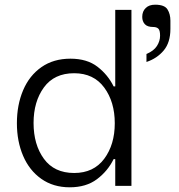

<svg xmlns="http://www.w3.org/2000/svg" viewBox="-20 -792 763 818"><path d="M52 -267Q52 -345 78.5 -407.5Q105 -470 156.5 -506Q208 -542 280 -542Q351 -542 395.5 -507.5Q440 -473 464 -424H471V-750H540V0H471V-114H464Q439 -63 393 -28.5Q347 6 277 6Q207 6 156 -30Q105 -66 78.5 -128Q52 -190 52 -267ZM123 -268Q123 -176 167 -115.5Q211 -55 296 -55Q379 -55 424 -115.5Q469 -176 469 -267Q469 -358 424 -419Q379 -480 296 -480Q211 -480 167 -419.5Q123 -359 123 -268ZM601 -758Q615 -772 641 -772Q681 -772 693.5 -752Q706 -732 706 -704V-669Q706 -611 677.5 -577Q649 -543 604 -528V-562Q635 -575 648.5 -596Q662 -617 662 -640Q662 -663 654.5 -670Q647 -677 633 -677Q608 -677 597 -689Q586 -701 586 -720Q586 -744 601 -758Z"/></svg>

Font: Lopes Sans Light
Style: Regular
Weight: 300
Designer: Gabriel Lam, Diego Maldonado
Foundry: TypeRant, Foresti Design
Version: Version 4.000